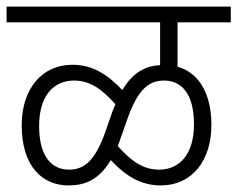

<svg xmlns="http://www.w3.org/2000/svg" viewBox="-20 -642 722 584"><path d="M0 -574H467V-444C422 -441 385 -423 352 -368C305 -418 259 -445 200 -445C107 -445 46 -371 46 -261C46 -135 110 -78 188 -78C239 -78 281 -95 317 -155C364 -105 410 -78 469 -78C564 -78 623 -153 623 -262C623 -365 579 -423 520 -439V-574H682V-622H0ZM346 -219 371 -290C400 -367 431 -397 479 -397C529 -397 570 -361 570 -264C570 -170 524 -126 464 -126C416 -126 380 -151 338 -198C341 -205 344 -212 346 -219ZM99 -259C99 -353 145 -397 205 -397C253 -397 289 -372 331 -325C328 -318 325 -311 322 -303L298 -234C269 -156 238 -126 190 -126C140 -126 99 -162 99 -259Z"/></svg>

Font: Noto Sans Devanagari UI SemiCondensed Light
Style: Regular
Weight: 300
Width: 4
Designer: Jelle Bosma - Monotype Design Team
Foundry: Monotype Imaging Inc.
Version: Version 2.004